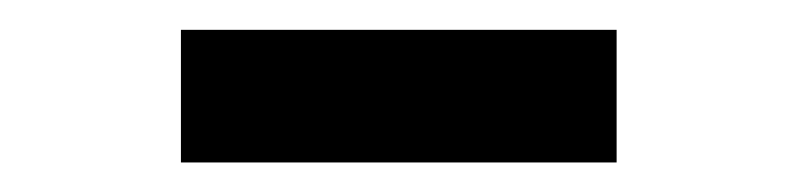

<svg xmlns="http://www.w3.org/2000/svg" viewBox="-20 -445 540 130"><path d="M102.5 -335V-424.8H397.5V-335Z"/></svg>

Font: GenEi Gothic M SemiBold
Style: Regular
Weight: 500
Designer: o_tamon (Modified); [Source Han Sans]
Ryoko NISHIZUKA  (kana & ideographs); Paul D. Hunt (Latin, Greek & Cyrillic); Wenl
Version: Version 1.1a;Original Version 1.004